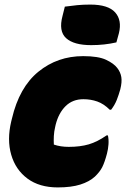

<svg xmlns="http://www.w3.org/2000/svg" viewBox="-20 -805 551 838"><path d="M343 -560Q409 -560 443 -544Q477 -528 492 -508Q506 -490 509.5 -468.5Q513 -447 505 -415Q498 -390 489.5 -368.5Q481 -347 465 -326H459Q433 -352 404.5 -362Q376 -372 344 -372Q297 -372 266.5 -342Q236 -312 223 -261L221 -252Q216 -231 215 -211.5Q214 -192 215 -174Q244 -164 280 -164Q330 -164 367.5 -175Q405 -186 445 -214H451Q455 -196 453.5 -175Q452 -154 447 -135Q437 -97 426.5 -76Q416 -55 394 -34Q370 -12 330.5 0.5Q291 13 232 13Q152 13 100 -25.5Q48 -64 29 -129.5Q10 -195 29 -275L32 -287Q64 -424 147.5 -492Q231 -560 343 -560ZM263 -776Q291 -780 317 -782.5Q343 -785 374 -785Q452 -785 482.5 -751Q513 -717 499 -660L488 -620Q436 -608 378 -608Q302 -608 268.5 -638.5Q235 -669 253 -736Z"/></svg>

Font: Recursive Sn Csl St Blk
Style: Italic
Weight: 900
Italic angle: -15°
Version: Version 1.079;hotconv 1.0.112;makeotfexe 2.5.65598; ttfautoh